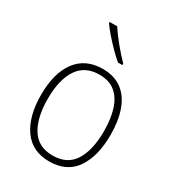

<svg xmlns="http://www.w3.org/2000/svg" viewBox="-186 -870 892 985"><g transform="rotate(30 259.5 -377.5)"><path d="M465 -265Q465 -139 414 -64.5Q363 10 259 10Q158 10 105.5 -64.5Q53 -139 53 -266Q53 -395 107 -467Q161 -539 262 -539Q332 -539 377 -504.5Q422 -470 443.5 -408.5Q465 -347 465 -265ZM93 -266Q93 -154 133.5 -89.5Q174 -25 259 -25Q346 -25 386 -89Q426 -153 426 -265Q426 -336 409.5 -390Q393 -444 357 -474.5Q321 -505 262 -505Q177 -505 135 -442Q93 -379 93 -266ZM216 -765Q238 -730 273 -687.5Q308 -645 338 -615V-606H312Q288 -626 261.5 -653Q235 -680 211 -707.5Q187 -735 171 -758V-765Z"/></g></svg>

Font: Noto Sans Arabic UI SmCn XLt
Style: Regular
Weight: 200
Width: 4
Designer: Monotype Design Team, Nadine Chahine and Nizar Qandah
Foundry: Monotype Imaging Inc.
Version: Version 2.010; ttfautohint (v1.8.4.7-5d5b)